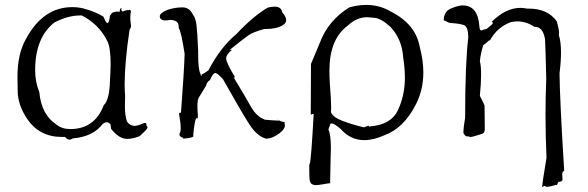

<svg xmlns="http://www.w3.org/2000/svg" viewBox="-20 -554 2390 781"><path d="M262 14Q269 14 276 9Q359 2 398 -50Q408 -57 415 -57Q421 -57 425 -51L427 -52Q430 -52 432 -30Q464 11 498 11Q519 11 548 0L570 -21Q580 -31 580 -37Q580 -40 576 -42V-45Q576 -54 570 -54Q566 -54 559 -51Q541 -42 527 -42Q509 -42 497 -59Q488 -81 488 -125L489 -163Q487 -185 487 -210Q487 -299 507 -433Q513 -441 513 -450L512 -457Q510 -470 510 -482Q510 -497 513 -510Q508 -514 506 -514Q504 -514 503 -512L499 -513Q493 -513 479 -507Q473 -512 473 -516Q473 -519 476 -521H474Q467 -521 467 -506L458 -507Q450 -507 441.5 -504Q433 -501 433 -500Q433 -499 435 -499L427 -490Q424 -460 417 -460Q411 -460 401 -486Q370 -506 318 -520Q296 -525 274 -525Q156 -525 87 -398Q51 -337 51 -241Q51 -236 52 -181.5Q53 -127 90 -71Q140 3 231 3H245Q253 14 262 14ZM266 -29Q232 -29 210 -47Q148 -88 140 -179Q123 -221 123 -268Q123 -402 202 -463Q258 -491 304 -491H313Q383 -455 417 -386Q430 -360 430 -292Q430 -272 426.5 -209Q423 -146 402 -126Q365 -29 266 -29Z M1062 10Q1088 10 1117 -12Q1139 -29 1139 -44Q1139 -48 1137 -52Q1139 -54 1139 -55Q1139 -57 1132 -58Q1125 -59 1105 -69L1116 -63Q1078 -65 1058 -67Q1023 -80 1001 -119.5Q979 -159 930 -240L935 -239Q936 -239 936 -240Q900 -299 900 -316Q900 -332 923 -351L919 -352Q915 -352 908 -346Q970 -396 990 -410Q1010 -424 1055 -436H1060Q1106 -436 1131 -452Q1144 -460 1144 -472Q1144 -486 1128 -504Q1124 -527 1097 -527Q1085 -527 1069 -523Q1012 -490 941 -415Q877 -362 828 -268Q811 -255 800 -251Q800 -245 799 -245Q797 -245 795 -255Q786 -271 786 -334V-347Q783 -419 779.5 -450Q776 -481 765 -494Q751 -524 722 -524Q692 -524 661 -514Q630 -501 630 -488Q630 -471 654 -471Q661 -471 671 -473Q707 -473 707 -445V-440Q717 -427 731 -335Q729 -265 716 -93Q716 -96 714 -96Q712 -96 708 -93Q715 -54 715 -33Q715 -20 712.5 -15Q710 -10 710 -7Q710 3 727 7Q723 9 723 10H726Q731 10 744 8Q767 5 767 -1Q767 -3 766 -4Q771 -60 778 -74Q780 -72 782 -72Q785 -72 785 -80V-83Q783 -107 783 -124Q783 -149 789.5 -158.5Q796 -168 818 -205Q822 -222 834 -228Q846 -257 856 -257Q857 -257 862.5 -254.5Q868 -252 887 -232Q965 -93 995.5 -46.5Q1026 0 1062 10Z M1264 199Q1275 199 1297 195Q1319 191 1324 191H1325L1323 192V180Q1323 154 1325 81L1326 51Q1326 -5 1316 -28Q1323 -46 1323 -48Q1325 -52 1329 -52Q1340 -52 1366 -29Q1406 16 1462 16Q1500 16 1544 -4Q1623 -33 1672 -130Q1702 -189 1702 -259Q1702 -309 1687 -365Q1670 -456 1570 -507Q1524 -534 1470 -534Q1437 -534 1401 -524Q1315 -471 1281 -380L1245 -294L1244 -88L1256 -91Q1246 93 1240 113L1239 112Q1238 112 1238 131Q1238 139 1238.5 166.5Q1239 194 1254 197Q1257 199 1264 199ZM1460 -36Q1414 -47 1374 -62Q1334 -77 1326 -98Q1327 -105 1327 -117Q1327 -147 1322 -210Q1320 -241 1320 -267Q1320 -396 1396 -451Q1431 -484 1474 -484Q1478 -484 1504 -481.5Q1530 -479 1568 -445Q1615 -395 1620 -321Q1627 -275 1627 -237Q1627 -167 1599 -106.5Q1571 -46 1485 -40V-38Q1483 -38 1478 -43Q1478 -42 1460 -36Z M2185 207Q2193 202 2196 202Q2199 202 2199 204Q2199 206 2204 206Q2214 206 2243 198Q2243 199 2244 199Q2246 199 2251 186Q2268 185 2268 177L2267 155Q2267 143 2275 141Q2257 -149 2256 -256Q2262 -304 2262 -341Q2262 -385 2253 -412Q2254 -415 2254 -421Q2254 -435 2245 -467Q2208 -519 2131 -519H2123Q2110 -522 2097 -522Q2037 -522 1980 -465Q1985 -463 1985 -461Q1985 -458 1979 -452.5Q1973 -447 1959 -436Q1950 -435 1941 -431L1938 -430Q1931 -430 1930 -447Q1924 -532 1862 -532Q1844 -532 1814.5 -519.5Q1785 -507 1785 -471Q1789 -471 1798.5 -465.5Q1808 -460 1818 -460Q1850 -458 1867 -452Q1884 -446 1885 -403Q1872 -298 1872 -75Q1865 -33 1865 -18Q1865 -12 1866 -11Q1873 1 1880 1L1884 0Q1888 3 1895 3Q1901 3 1914.5 -1.5Q1928 -6 1939.5 -9Q1951 -12 1952 -27L1951 -125Q1945 -139 1932 -164Q1937 -216 1937 -251Q1937 -287 1932 -305Q1935 -337 1946 -371Q1949 -371 1971 -391L1967 -389L1973 -390Q2003 -444 2058 -464Q2072 -467 2085 -467Q2120 -467 2154 -445H2155Q2189 -445 2197 -394Q2199 -363 2202 -234Q2199 -163 2199 -88Q2199 -2 2203 88Q2185 197 2185 206Z"/></svg>

Font: Xiaobo Songti 小帛宋体
Style: Regular
Weight: 400
Version: Version 1.501;March 17, 2024;FontCreator 14.0.0.2814 64-bit